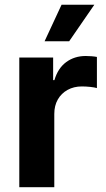

<svg xmlns="http://www.w3.org/2000/svg" viewBox="-20 -781 441 801"><path d="M60.5 0V-541H201.7V-446.8H207Q221.7 -496.6 256.3 -522Q291 -547.4 337.4 -547.4Q349.1 -547.4 361.8 -546.4Q374.5 -545.4 384.3 -543.5V-413.6Q374.5 -416.5 356.2 -418.5Q337.9 -420.4 321.3 -420.4Q288.1 -420.4 262 -406Q235.8 -391.6 221.2 -366Q206.5 -340.3 206.5 -305.7V0ZM166 -608.9 236.8 -761.2H373.5L268.6 -608.9Z"/></svg>

Font: Inter 17pt
Style: Bold
Weight: 700
Version: Version 4.001;git-66647c0bb